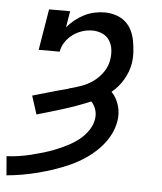

<svg xmlns="http://www.w3.org/2000/svg" viewBox="-61 -575 714 844"><g transform="rotate(5 296.0 -152.5)"><path d="M-1 223 -8 139Q18 138 45 134Q72 130 98.5 123.5Q125 117 152 109Q179 101 205 90.5Q231 80 256.5 67Q282 54 305 36Q328 18 344.5 -6Q361 -30 365 -56Q369 -78 362.5 -98.5Q356 -119 342 -133Q285 -109 226 -90.5Q167 -72 107 -55L81 -136Q120 -147 159 -158.5Q198 -170 238 -180V-181Q266 -188 294 -198Q322 -208 346.5 -226Q371 -244 388 -269.5Q405 -295 409 -323Q413 -346 410 -368.5Q407 -391 395.5 -408.5Q384 -426 363.5 -435Q343 -444 320 -444Q298 -444 276 -437Q254 -430 234.5 -416Q215 -402 201.5 -381.5Q188 -361 185 -339H92L122 -520H215L203 -448Q218 -466 237.5 -481.5Q257 -497 278 -507.5Q299 -518 322 -523Q345 -528 367 -528Q392 -528 416 -520.5Q440 -513 458 -497.5Q476 -482 486.5 -460.5Q497 -439 501.5 -415Q506 -391 507.5 -365.5Q509 -340 505 -315Q499 -278 478.5 -243Q458 -208 427 -183Q439 -171 447 -156.5Q455 -142 460 -125.5Q465 -109 466 -91.5Q467 -74 464 -56Q458 -21 440 11Q422 43 395.5 69.5Q369 96 338 116.5Q307 137 273.5 152Q240 167 206 178.5Q172 190 137 199Q102 208 67.5 214Q33 220 -1 223Z"/></g></svg>

Font: Iosevka Etoile Medium
Style: Italic
Weight: 500
Italic angle: -9°
Designer: Belleve Invis
Foundry: Belleve Invis
Version: Version 22.1.2; ttfautohint (v1.8.4)